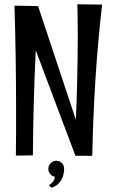

<svg xmlns="http://www.w3.org/2000/svg" viewBox="-20 -718 520 886"><path d="M451.2 -696.8Q431.2 -522.5 420.2 -348.9Q409.2 -175.3 405.8 1H328.1L145 -485.8Q133.3 -243.7 131.8 -1L53.2 0Q54.2 -51.8 54.2 -103.5Q54.2 -155.3 54.2 -208Q54.2 -450.2 46.9 -691.9L155.8 -689.9L330.1 -165Q332 -204.1 333.5 -250.7Q335 -297.4 336.2 -348.1Q337.4 -398.9 338.1 -452.1Q338.9 -505.4 338.9 -557.1Q338.9 -593.8 338.4 -629.2Q337.9 -664.6 336.9 -698.2ZM275.9 61Q275.9 75.2 272.2 89.4Q268.6 103.5 261 115.5Q253.4 127.4 242.4 136Q231.4 144.5 216.8 147.9L206.1 136.2Q216.8 129.9 224.9 119.6Q232.9 109.4 232.9 97.2Q220.2 95.7 211.7 85.2Q203.1 74.7 203.1 61Q203.1 45.4 214.1 34.7Q225.1 23.9 240.2 23.9Q255.4 23.9 265.6 34.7Q275.9 45.4 275.9 61Z"/></svg>

Font: Englebert
Style: Regular
Weight: 400
Designer: Astigmatic (AOETI)
Foundry: Astigmatic (AOETI)
Version: Version 1.000